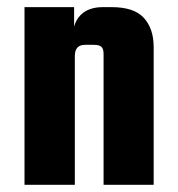

<svg xmlns="http://www.w3.org/2000/svg" viewBox="-20 -515 495 535"><path d="M188.5 0H48.3V-495.1H186.5V-440.9Q191.9 -460.4 205.1 -473.6Q227.1 -495.1 266.1 -495.1H291.5Q353.5 -495.1 380.9 -465.1Q408.2 -435.1 408.2 -383.8V0H268.6V-365.2Q268.6 -378.9 262.5 -384.5Q256.3 -390.1 241.2 -390.1H217.3Q203.1 -390.1 195.8 -382.6Q188.5 -375 188.5 -357.9Z"/></svg>

Font: Akaash Gobhi
Style: Regular
Weight: 400
Designer: Kulbir Singh Thind, MD
Foundry: Punjab Online
Version: Version 1.200